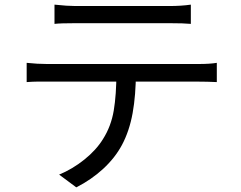

<svg xmlns="http://www.w3.org/2000/svg" viewBox="-20 -760 1040 828"><path d="M305 -734H560H653H710Q761 -734 803 -740V-657Q774 -660 710 -660H457H364H306Q240 -660 215 -657V-740Q271 -734 305 -734ZM182 -484H447H575H694H788H837Q885 -484 915 -489V-406Q873 -408 837 -408H575H447H328H234H182H138Q123 -408 95 -406V-489Q142 -484 182 -484ZM506 -135Q476 -79 425 -32Q374 15 309 48L235 -7Q293 -31 344 -72Q395 -113 424 -160Q459 -215 470.5 -283Q482 -351 482 -448H566Q566 -350 552 -272.5Q538 -195 506 -135Z"/></svg>

Font: Merged Yaku Han JP
Style: Regular
Weight: 400
Designer: Ryoko NISHIZUKA 西塚涼子 (kana, bopomofo & ideographs); Paul D. Hunt (Latin, Greek & Cyrillic); Sandoll Communications 산돌커뮤니
Foundry: Adobe
Version: Version 2.004